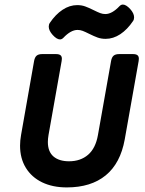

<svg xmlns="http://www.w3.org/2000/svg" viewBox="-20 -819 640 850"><path d="M395 -773.9Q412.6 -765.1 423.6 -761Q434.6 -756.8 446.3 -756.8Q476.1 -756.8 509.3 -792Q516.1 -798.8 523.9 -798.8Q538.1 -798.8 556.2 -779.3Q573.7 -759.8 573.7 -742.2Q573.7 -732.4 568.8 -725.6Q543.9 -688.5 512.7 -667.7Q481.4 -647 447.8 -647Q428.2 -647 412.1 -652.8Q396 -658.7 374.5 -669.4Q356.9 -678.2 345.9 -682.4Q335 -686.5 323.2 -686.5Q293.5 -686.5 260.3 -651.4Q253.4 -644.5 245.6 -644.5Q231.4 -644.5 213.4 -664.1Q195.8 -683.6 195.8 -701.2Q195.8 -710.9 200.7 -717.8Q225.6 -754.9 256.8 -775.6Q288.1 -796.4 321.8 -796.4Q341.3 -796.4 357.4 -790.5Q373.5 -784.7 395 -773.9ZM594.7 -559.1Q594.7 -556.6 593.8 -548.8L532.2 -201.7Q513.2 -96.2 448 -42.7Q382.8 10.7 275.9 10.7Q213.4 10.7 166.7 -11.7Q120.1 -34.2 94.5 -75.9Q68.8 -117.7 68.8 -174.3Q68.8 -196.3 73.2 -221.2L130.9 -548.8Q133.8 -565.4 142.1 -572.5Q150.4 -579.6 167 -579.6H227.5Q241.2 -579.6 247.6 -574.7Q253.9 -569.8 253.9 -559.1Q253.9 -556.6 252.9 -548.8L194.8 -221.2Q191.9 -204.6 191.9 -190.4Q191.9 -147.5 216.8 -126.2Q241.7 -105 285.6 -105Q336.4 -105 369.9 -133.8Q403.3 -162.6 413.6 -221.2L471.7 -548.8Q474.6 -565.4 482.9 -572.5Q491.2 -579.6 507.8 -579.6H568.4Q582 -579.6 588.4 -574.7Q594.7 -569.8 594.7 -559.1Z"/></svg>

Font: Courier Prime Sans
Style: Bold Italic
Weight: 700
Italic angle: -10°
Designer: Alan Dague-Greene
Foundry: Quote-Unquote Apps
Version: Version 3.020